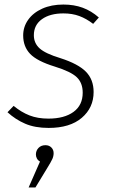

<svg xmlns="http://www.w3.org/2000/svg" viewBox="-20 -552 501 845"><path d="M415 -475 390 -447Q360 -470 329 -481.5Q298 -493 259 -493Q200 -493 164.5 -467.5Q129 -442 129 -397Q129 -362 154.5 -339Q180 -316 246 -296Q324 -271 358 -236.5Q392 -202 392 -147Q392 -78 340 -33.5Q288 11 194 11Q134 11 91 -7.5Q48 -26 13 -58L40 -86Q74 -58 110 -44Q146 -30 193 -30Q263 -30 303.5 -59.5Q344 -89 344 -144Q344 -187 318 -212Q292 -237 221 -259Q143 -283 112.5 -315Q82 -347 82 -396Q82 -434 104 -465Q126 -496 166 -514Q206 -532 259 -532Q306 -532 344 -518Q382 -504 415 -475ZM216 122Q216 135 210.5 147.5Q205 160 187 189L136 273H106L156 159Q147 154 142.5 145.5Q138 137 138 128Q138 111 149.5 99Q161 87 180 87Q196 87 206 97Q216 107 216 122Z"/></svg>

Font: Fira Sans ExtraLight
Style: Italic
Weight: 275
Italic angle: -8°
Designer: Carrois Corporate & Edenspiekermann AG
Foundry: Carrois Corporate GbR & Edenspiekermann AG
Version: Version 4.203